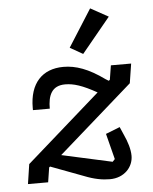

<svg xmlns="http://www.w3.org/2000/svg" viewBox="-55 -834 711 892"><g transform="rotate(-5 300.0 -388.5)"><path d="M421.5 10.7C489.7 10.7 530.9 -37.6 530.9 -88.8C530.9 -119.3 519.9 -154.8 503.2 -190.7L487.6 -226.6L421.5 -200.6L452.1 -80.6L441.1 -68.9L205.6 -120.7L552.2 -425.4L566.4 -516H471.9L461.3 -449.6L456 -445.3L442.1 -453.8C367.5 -507.8 308.6 -528.1 251.4 -528.1C152.3 -528.1 93 -464.8 93 -351.2V-340.2H171.5C171.5 -400.9 188.9 -446.4 252.5 -446.4C291.2 -446.4 332 -433.9 399.5 -396L54 -92L40.1 0H134.2L144.9 -68.5L149.5 -72.1L302.6 -14.6C349.1 3.9 386.7 10.7 421.5 10.7ZM288.4 -614 348.4 -579.9 481.9 -742.2 398.8 -788Z"/></g></svg>

Font: Margiela Mono Italic Medium It
Style: Regular
Weight: 500
Designer: Mike Abbink, Paul van der Laan, Pieter van Rosmalen
Foundry: Bold Monday
Version: Version 2.003 2021